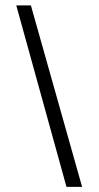

<svg xmlns="http://www.w3.org/2000/svg" viewBox="-20 -687 372 725"><path d="M41.5 -666.5H96.7L290 18.6H231Z"/></svg>

Font: MiladAzad
Style: Regular
Weight: 400
Designer: Reza bakhtiari fard
Foundry: http://font-store.ir
Version: Version:0.0.3;RFB:1.2.5;Building:2016-04-05 21:27:38.277324